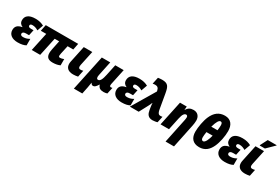

<svg xmlns="http://www.w3.org/2000/svg" viewBox="92 -2129 5392 3723"><g transform="rotate(30 2788.0 -268.0)"><path d="M226 10C309 10 367 -4 409 -28V-173C375 -154 334 -132 268 -132C226 -132 208 -149 208 -174C208 -207 237 -222 285 -222H352L379 -349H320C279 -349 261 -364 261 -386C261 -411 275 -425 315 -425C361 -425 405 -409 445 -384L493 -518C441 -546 383 -563 304 -563C151 -563 87 -500 87 -408C87 -351 117 -316 162 -297V-293C65 -276 20 -231 20 -150C20 -49 103 10 226 10Z M1012 10C1075 10 1133 -2 1174 -22V-162C1142 -149 1113 -142 1089 -142C1072 -142 1058 -150 1058 -172C1058 -185 1061 -204 1064 -219L1106 -411H1233L1261 -553H535L506 -411H628L540 0H729L817 -411H917L875 -208C869 -181 865 -145 865 -123C865 -22 921 10 1012 10Z M1471 10C1502 10 1549 5 1577 -2L1608 -151C1586 -145 1569 -142 1547 -142C1522 -142 1503 -152 1503 -190C1503 -200 1504 -211 1507 -225L1577 -553H1386L1308 -185C1304 -167 1302 -149 1302 -132C1302 -54 1347 10 1471 10Z M1622 240H1811L1843 84C1851 47 1859 -3 1862 -31H1864C1876 -3 1892 10 1918 10C1951 10 1980 -20 2014 -77H2018C2040 -14 2076 10 2154 10C2176 10 2221 3 2232 -3L2263 -145C2257 -143 2241 -140 2232 -140C2211 -140 2195 -152 2205 -199L2280 -553H2091L2040 -311C2017 -201 1989 -141 1941 -141C1911 -141 1899 -173 1911 -229L1979 -553H1790Z M2554 10C2637 10 2695 -4 2737 -28V-173C2703 -154 2662 -132 2596 -132C2554 -132 2536 -149 2536 -174C2536 -207 2565 -222 2613 -222H2680L2707 -349H2648C2607 -349 2589 -364 2589 -386C2589 -411 2603 -425 2643 -425C2689 -425 2733 -409 2773 -384L2821 -518C2769 -546 2711 -563 2632 -563C2479 -563 2415 -500 2415 -408C2415 -351 2445 -316 2490 -297V-293C2393 -276 2348 -231 2348 -150C2348 -49 2431 10 2554 10Z M3245 10C3271 10 3335 2 3354 -7L3384 -145C3368 -141 3356 -140 3346 -140C3307 -140 3278 -149 3261 -250L3207 -563C3181 -712 3154 -765 3018 -765C2998 -765 2948 -761 2929 -757L2897 -607C2919 -612 2945 -613 2954 -613C3003 -613 3031 -589 3042 -532L3045 -517L2737 0H2935L3034 -186C3046 -209 3066 -247 3078 -279H3082C3083 -257 3085 -225 3092 -185L3101 -132C3113 -59 3142 10 3245 10Z M3788 -302 3675 240H3864L3975 -294C3982 -329 3988 -371 3988 -408C3988 -496 3938 -563 3843 -563C3773 -563 3726 -538 3690 -476H3686L3692 -553H3541L3424 0H3613L3670 -270C3693 -381 3726 -413 3763 -413C3779 -413 3797 -399 3797 -371C3797 -348 3792 -319 3788 -302Z M4079 -217C4079 -80 4145 10 4291 10C4418 10 4497 -62 4548 -170C4598 -275 4626 -426 4626 -539C4626 -675 4563 -771 4426 -771C4294 -771 4205 -699 4149 -571C4107 -477 4079 -318 4079 -217ZM4299 -453C4335 -582 4370 -633 4406 -633C4433 -633 4447 -611 4447 -567C4447 -531 4443 -492 4438 -453ZM4258 -192C4258 -218 4262 -264 4270 -315H4409C4388 -229 4349 -128 4301 -128C4272 -128 4258 -153 4258 -192Z M4862 10C4945 10 5003 -4 5045 -28V-173C5011 -154 4970 -132 4904 -132C4862 -132 4844 -149 4844 -174C4844 -207 4873 -222 4921 -222H4988L5015 -349H4956C4915 -349 4897 -364 4897 -386C4897 -411 4911 -425 4951 -425C4997 -425 5041 -409 5081 -384L5129 -518C5077 -546 5019 -563 4940 -563C4787 -563 4723 -500 4723 -408C4723 -351 4753 -316 4798 -297V-293C4701 -276 4656 -231 4656 -150C4656 -49 4739 10 4862 10Z M5294 -606H5411L5574 -766L5576 -776H5377L5297 -620ZM5316 10C5347 10 5394 5 5422 -2L5453 -151C5431 -145 5414 -142 5392 -142C5367 -142 5348 -152 5348 -190C5348 -200 5349 -211 5352 -225L5422 -553H5231L5153 -185C5149 -167 5147 -149 5147 -132C5147 -54 5192 10 5316 10Z"/></g></svg>

Font: Noto Sans Black
Style: Italic
Weight: 900
Italic angle: -12°
Designer: Monotype Design Team
Foundry: Monotype Imaging Inc.
Version: Version 2.013